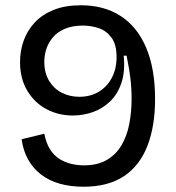

<svg xmlns="http://www.w3.org/2000/svg" viewBox="-20 -694 667 728"><path d="M297 14Q247 14 206.5 2.5Q166 -9 136 -32Q106 -55 87 -88.5Q68 -122 62 -166L148 -187Q155 -151 170 -127.5Q185 -104 206 -91Q227 -78 251 -72.5Q275 -67 298 -67Q349 -67 384 -87Q419 -107 440 -142Q461 -177 470 -223Q479 -269 479 -320Q479 -350 476.5 -377.5Q474 -405 469.5 -431.5Q465 -458 460 -483H449Q455 -423 440.5 -380Q426 -337 397.5 -309.5Q369 -282 332 -269Q295 -256 256 -256Q202 -256 156.5 -280Q111 -304 83.5 -350Q56 -396 56 -459Q56 -502 70 -540.5Q84 -579 112 -609Q140 -639 183.5 -656.5Q227 -674 287 -674Q375 -674 438 -633Q501 -592 534.5 -512.5Q568 -433 568 -318Q568 -216 539 -141Q510 -66 450 -26Q390 14 297 14ZM281 -327Q322 -327 353.5 -345.5Q385 -364 403.5 -398Q422 -432 422 -478Q422 -525 403 -551Q384 -577 355 -587Q326 -597 294 -597Q255 -597 226.5 -585Q198 -573 181 -553Q164 -533 156 -509Q148 -485 148 -459Q148 -417 166.5 -387Q185 -357 215 -342Q245 -327 281 -327Z"/></svg>

Font: Bricolage Grotesque 28pt
Style: Regular
Weight: 400
Version: Version 1.001;gftools[0.9.33.dev8+g029e19f]